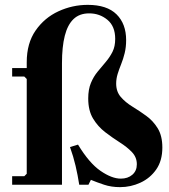

<svg xmlns="http://www.w3.org/2000/svg" viewBox="-20 -760 694 790"><path d="M458 -416Q458 -383 477 -361Q496 -339 524.5 -321.5Q553 -304 581.5 -283.5Q610 -263 629 -232Q648 -201 648 -153Q648 -99 623 -63Q598 -27 558 -8.5Q518 10 474 10Q438 10 408 0Q378 -10 354 -20L344 0H306Q300 -39 291 -77.5Q282 -116 268 -155L301 -165Q347 -89 393.5 -57Q440 -25 477 -25Q506 -25 524.5 -41Q543 -57 543 -84Q543 -113 523 -134Q503 -155 473 -174Q443 -193 413 -216Q383 -239 363 -272Q343 -305 343 -355Q343 -392 354 -418.5Q365 -445 382 -465.5Q399 -486 415.5 -505.5Q432 -525 443 -547Q454 -569 454 -600Q454 -652 422 -678.5Q390 -705 347 -705Q307 -705 282.5 -681.5Q258 -658 246.5 -612.5Q235 -567 235 -500V0H30V-35H80L90 -45V-435L80 -445H30V-480H90V-504Q90 -582 126.5 -634.5Q163 -687 220.5 -713.5Q278 -740 341 -740Q420 -740 459.5 -701Q499 -662 499 -595Q499 -566 493 -541.5Q487 -517 478.5 -496Q470 -475 464 -455.5Q458 -436 458 -416Z"/></svg>

Font: Brygada 1918
Style: Bold
Weight: 700
Designer: Mateusz Machalski | Borys Kosmynka | Przemek Hoffer
Foundry: NIEPODLEGLA 2018
Version: Version 3.006